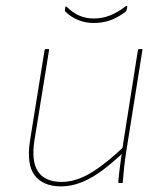

<svg xmlns="http://www.w3.org/2000/svg" viewBox="-20 -653 575 685"><path d="M198 12Q134 12 104 -27Q74 -66 87 -151L139 -474Q140 -478 144 -478H151Q156 -478 155 -474L103 -153Q91 -77 116 -40.5Q141 -4 200 -4Q253 -4 309.5 -39.5Q366 -75 427 -135L424 -113Q385 -75 347 -46.5Q309 -18 272 -3Q235 12 198 12ZM405 0Q404 0 403 -0.5Q402 -1 402 -3Q404 -29 407.5 -55.5Q411 -82 415 -110L416 -119L472 -474Q473 -477 474 -477.5Q475 -478 477 -478H484Q489 -478 488 -474L430 -110Q426 -85 423 -57Q420 -29 418 -3Q418 0 415 0ZM314 -571Q285 -571 259 -581.5Q233 -592 213 -612Q212 -613 211.5 -615Q211 -617 212 -621L213 -627Q214 -630 215.5 -630Q217 -630 219 -628Q240 -607 263.5 -597Q287 -587 315 -587Q344 -587 371.5 -597.5Q399 -608 429 -631Q431 -633 433 -632.5Q435 -632 434 -629L432 -618Q431 -615 430.5 -614Q430 -613 428 -611Q398 -589 371.5 -580Q345 -571 314 -571Z"/></svg>

Font: Sofia Sans Hairline
Style: Italic
Weight: 1
Italic angle: -9°
Designer: Botio Nikoltchev, Ani Petrova
Foundry: lettersoup
Version: Version 4.102